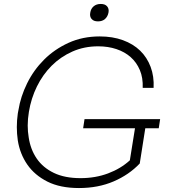

<svg xmlns="http://www.w3.org/2000/svg" viewBox="-20 -933 871 970"><path d="M714 -285 686 -107Q632 -50 554 -16.5Q476 17 379 17Q284 17 219.5 -15.5Q155 -48 118 -101.5Q81 -155 70 -223Q65 -257 65 -291Q65 -325 70 -360L73 -376Q84 -445 117 -512Q150 -579 202.5 -631.5Q255 -684 326 -716.5Q397 -749 484 -749Q549 -749 601 -730Q653 -711 688 -677Q723 -643 741 -595Q759 -547 756 -489H701Q703 -540 686.5 -579Q670 -618 640 -644.5Q610 -671 568 -685Q526 -699 476 -699Q405 -699 345.5 -672.5Q286 -646 241 -601Q196 -556 166.5 -496Q137 -436 126 -368Q120 -332 120 -299Q120 -268 125 -239Q134 -178 165.5 -132Q197 -86 252 -59.5Q307 -33 387 -33Q462 -33 526 -57Q590 -81 636 -123L662 -285H400L407 -331H789L782 -285ZM475 -825Q453 -825 443 -837Q435 -846 435 -860Q435 -864 436 -869Q439 -889 453 -901Q467 -913 489 -913Q511 -913 521 -901Q529 -892 529 -878Q529 -874 528 -869Q524 -849 510.5 -837Q497 -825 475 -825Z"/></svg>

Font: Sora ExtraLight
Style: Italic
Weight: 200
Designer: Jonathan Barnbrook, Juli√°n Moncada
Version: Version 1.000